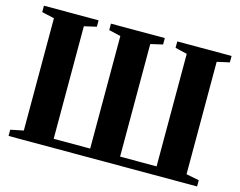

<svg xmlns="http://www.w3.org/2000/svg" viewBox="-102 -900 1323 1057"><g transform="rotate(15 560.0 -371.5)"><path d="M23 0V-35.5L96.5 -50.5V-690.5L25.5 -706.5V-743H337V-706.5L267 -690.5V-49H475V-690.5L407.5 -706.5V-743H714.5V-706.5L645.5 -690.5V-49H853.5V-690.5L785.5 -706.5V-743H1095V-706.5L1024 -690.5V-50L1097.5 -35.5V0Z"/></g></svg>

Font: Merriweather 96pt ExtraBold
Style: Regular
Weight: 800
Version: Version 2.100